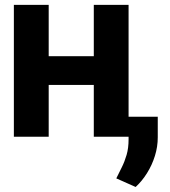

<svg xmlns="http://www.w3.org/2000/svg" viewBox="-20 -559 696 785"><path d="M411.7 -329.3V-211.7H130.3V-329.3ZM179.1 -539.1V0H36.7V-539.1ZM505.7 -539.1V0H363.5V-539.1ZM625 -81.6V2.3Q625.1 40.7 613.4 78.2Q601.8 115.6 581.4 148.3Q561.1 181.1 534.6 205.5L455.5 170.3Q466.5 147.8 478 124.9Q489.5 102 497.6 74.3Q505.7 46.7 505.7 10.9V-81.6Z"/></svg>

Font: Inter Display V
Style: Regular
Weight: 400
Designer: Rasmus Andersson
Foundry: rsms
Version: Version 3.015;git-src